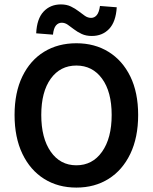

<svg xmlns="http://www.w3.org/2000/svg" viewBox="-20 -839 693 870"><path d="M326 11Q243 11 180 -28.5Q117 -68 81.5 -142Q46 -216 46 -318Q46 -420 81.5 -493Q117 -566 180 -604.5Q243 -643 326 -643Q409 -643 472 -604Q535 -565 570.5 -492.5Q606 -420 606 -318Q606 -216 570.5 -142Q535 -68 472 -28.5Q409 11 326 11ZM326 -90Q399 -90 442.5 -151.5Q486 -213 486 -318Q486 -423 442.5 -482.5Q399 -542 326 -542Q253 -542 210 -482.5Q167 -423 167 -318Q167 -213 210 -151.5Q253 -90 326 -90ZM396 -676Q370 -676 350.5 -685Q331 -694 315.5 -706Q300 -718 287 -727Q274 -736 260 -736Q244 -736 233.5 -723.5Q223 -711 220 -682L144 -688Q147 -754 177.5 -786.5Q208 -819 256 -819Q282 -819 301.5 -809.5Q321 -800 336.5 -788Q352 -776 365 -767Q378 -758 393 -758Q408 -758 418.5 -770.5Q429 -783 433 -812L509 -806Q505 -740 474.5 -708Q444 -676 396 -676Z"/></svg>

Font: Narnoor SemiBold
Style: Regular
Weight: 600
Designer: S. Sridhar Murthy
Foundry: SIL International
Version: Version 3.000